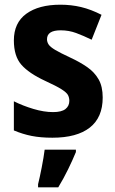

<svg xmlns="http://www.w3.org/2000/svg" viewBox="-20 -669 490 817"><path d="M417 -254Q417 -169 362 -126Q307 -83 203 -83Q153 -83 115 -90.5Q77 -98 39 -114V-238Q77 -219 122 -205.5Q167 -192 206 -192Q242 -192 258.5 -205Q275 -218 275 -240Q275 -253 269.5 -264Q264 -275 242 -289Q220 -303 172 -325Q103 -357 71 -393.5Q39 -430 39 -497Q39 -572 92 -610.5Q145 -649 237 -649Q283 -649 325 -639Q367 -629 412 -606L370 -500Q335 -517 304 -528.5Q273 -540 238 -540Q180 -540 180 -502Q180 -490 187 -479.5Q194 -469 215 -456.5Q236 -444 279 -424Q320 -405 351 -383.5Q382 -362 399.5 -331.5Q417 -301 417 -254ZM303 -22Q289 12 270 51Q251 90 228 128H142V115Q149 87 157.5 43.5Q166 0 170 -32H303Z"/></svg>

Font: Noto Sans Telugu UI SemiCondensed
Style: Bold
Weight: 700
Width: 4
Designer: Jelle Bosma - Monotype Design Team
Foundry: Monotype Imaging Inc.
Version: Version 2.005; ttfautohint (v1.8.4.7-5d5b)